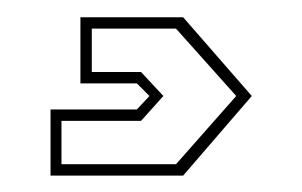

<svg xmlns="http://www.w3.org/2000/svg" viewBox="-20 -34 359 228"><path d="M40 174.5V96H142.5L157.5 80L142.5 65H75.5V-13.5H197.5L279 80L197.5 174.5ZM53 161H189L260.5 80L189 0H89V51.5H147.5L174 80L147.5 109.5H53Z"/></svg>

Font: Tourney Thin Thin
Style: Regular
Weight: 250
Version: Version 1.015